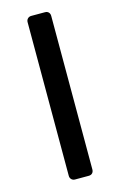

<svg xmlns="http://www.w3.org/2000/svg" viewBox="-117 -800 534 856"><g transform="rotate(-15 150.0 -372.5)"><path d="M119 5Q109 5 102.5 -1.5Q96 -8 96 -18V-727Q96 -737 102.5 -743.5Q109 -750 119 -750H182Q193 -750 199 -743.5Q205 -737 205 -727V-18Q205 -8 199 -1.5Q193 5 182 5Z"/></g></svg>

Font: Rubik Medium
Style: Italic
Weight: 500
Italic angle: -12°
Designer: Hubert and Fischer
Foundry: Hubert and Fischer
Version: Version 2.300;gftools[0.9.30]